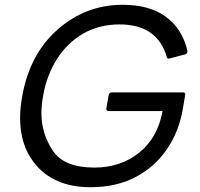

<svg xmlns="http://www.w3.org/2000/svg" viewBox="-20 -768 837 802"><path d="M358 14Q201 14 121 -90Q64 -164 64 -275Q64 -318 73 -367Q104 -542 221 -645Q338 -748 493 -748Q605 -748 673.5 -697.5Q742 -647 763 -555Q763 -544 754 -541Q687 -523 685 -523Q679 -523 677 -529Q638 -666 479 -666Q394 -666 327.5 -627.5Q261 -589 218 -521.5Q175 -454 160 -367Q153 -328 153 -294Q153 -211 200 -139.5Q247 -68 374 -68Q484 -68 561.5 -130.5Q639 -193 659 -304H434Q424 -304 424 -314L434 -371Q436 -382 447 -382H745Q754 -382 754 -374L743 -309Q727 -218 677 -144.5Q627 -71 546.5 -28.5Q466 14 358 14Z"/></svg>

Font: YamahaIndonesia935. App
Style: Italic
Weight: 400
Italic angle: -10°
Designer: Dalton Maag Ltd
Foundry: Dalton Maag Ltd
Version: Version 1.002; January 01, 2024; Regular/Italic